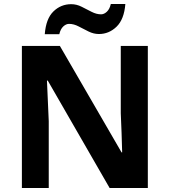

<svg xmlns="http://www.w3.org/2000/svg" viewBox="-20 -945 853 965"><path d="M723 0H531L220 -540H216Q218 -489 220.5 -438Q223 -387 225 -336V0H90V-714H281L591 -179H594Q593 -229 591 -278Q589 -327 587 -376V-714H723ZM205 -773Q211 -851 248.5 -887.5Q286 -924 338 -924Q365 -924 390.5 -911Q416 -898 440.5 -885.5Q465 -873 488 -873Q503 -873 517 -886Q531 -899 537 -925H610Q604 -848 566 -811Q528 -774 477 -774Q451 -774 425.5 -786.5Q400 -799 375.5 -812Q351 -825 327 -825Q312 -825 298 -812Q284 -799 278 -773Z"/></svg>

Font: Noto Sans Vithkuqi
Style: Bold
Weight: 700
Version: Version 1.001; ttfautohint (v1.8.4.7-5d5b)